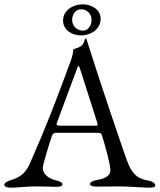

<svg xmlns="http://www.w3.org/2000/svg" viewBox="-22 -864 739 889"><path d="M361 -844C315 -844 270 -815 270 -769C270 -726 310 -700 353 -700C400 -700 444 -730 444 -777C444 -819 403 -844 361 -844ZM312 -772C312 -798 328 -821 354 -821C381 -821 402 -799 402 -772C402 -747 387 -722 362 -722C334 -722 312 -744 312 -772ZM27 5C60 5 103 -1 147 -1C184 -1 220 1 238 1C255 1 267 -2 267 -10C267 -19 257 -24 234 -30C202 -38 176 -58 176 -87C176 -100 208 -205 217 -231C222 -245 228 -249 234 -249H423C441 -249 447 -248 450 -238C465 -188 489 -105 489 -76C489 -54 472 -38 428 -31C410 -28 395 -21 395 -12C395 -4 407 0 424 0C448 0 490 -1 529 -1C574 -1 640 5 668 5C685 5 697 3 697 -5C697 -14 687 -24 664 -28C624 -35 591 -48 563 -128C530 -223 449 -459 385 -662C382 -670 381 -678 378 -684C377 -686 374 -686 373 -685C369 -679 366 -659 354 -651C342 -643 330 -640 318 -636C316 -615 311 -597 304 -578C236 -393 192 -279 117 -108C95 -58 65 -41 31 -31C9 -24 -2 -17 -2 -8C-2 0 10 5 27 5ZM261 -282C248 -282 240 -282 240 -289C240 -291 241 -294 242 -297L333 -542C337 -553 339 -559 341 -559C344 -559 346 -553 350 -541L428 -297C429 -293 430 -289 430 -287C430 -282 426 -282 416 -282Z"/></svg>

Font: Garamond-Math
Style: Regular
Weight: 400
Version: Version 2019-08-16